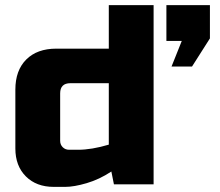

<svg xmlns="http://www.w3.org/2000/svg" viewBox="-20 -720 860 750"><path d="M630 -700H800V-570L730 -460H650L690 -560H630ZM425 0 415 -50Q368 -19 318.5 -4.5Q269 10 235 10H190Q122 10 81 -31Q40 -72 40 -140V-370Q40 -445 82.5 -487.5Q125 -530 200 -530H405V-700H580V0ZM285 -135Q338 -135 405 -155V-395H255Q215 -395 215 -355V-170Q215 -155 225 -145Q235 -135 250 -135Z"/></svg>

Font: Russo One
Style: Regular
Weight: 400
Designer: Jovanny lemonad
Foundry: Jovanny Lemonad
Version: Version 1.001